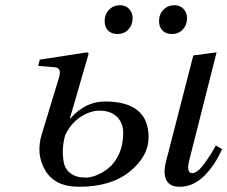

<svg xmlns="http://www.w3.org/2000/svg" viewBox="-20 -702 869 734"><path d="M588 -621Q588 -648 605 -665Q622 -682 647 -682Q669 -682 682 -667.5Q695 -653 695 -633Q695 -607 679 -589.5Q663 -572 637 -572Q614 -572 601 -585.5Q588 -599 588 -621ZM380 -621Q380 -648 397 -665Q414 -682 439 -682Q461 -682 474 -667.5Q487 -653 487 -633Q487 -607 471 -589.5Q455 -572 429 -572Q406 -572 393 -585.5Q380 -599 380 -621ZM615 -86 719 -490 808 -502 705 -95Q690 -40 715 -40Q734 -40 760 -75Q786 -110 805 -146L829 -132Q801 -69 759.5 -28.5Q718 12 667 12Q628 12 615.5 -14.5Q603 -41 615 -86ZM126 -450 132 -474 314 -502 319 -497 247 -249H249Q306 -314 381 -314Q548 -314 548 -177Q548 -105 476.5 -46.5Q405 12 282 12Q190 12 153 -50.5Q116 -113 140 -190L203 -397Q211 -420 208 -432Q205 -444 188 -445ZM229 -185Q222 -159 220.5 -134.5Q219 -110 223.5 -83Q228 -56 249.5 -39.5Q271 -23 308 -23Q325 -23 347.5 -31.5Q370 -40 394 -58.5Q418 -77 434.5 -112.5Q451 -148 451 -194Q451 -232 427 -255.5Q403 -279 360 -279Q325 -279 288 -255Q251 -231 229 -185Z"/></svg>

Font: Lingua Franca
Style: Italic
Weight: 400
Italic angle: -13°
Version: Version 1.19